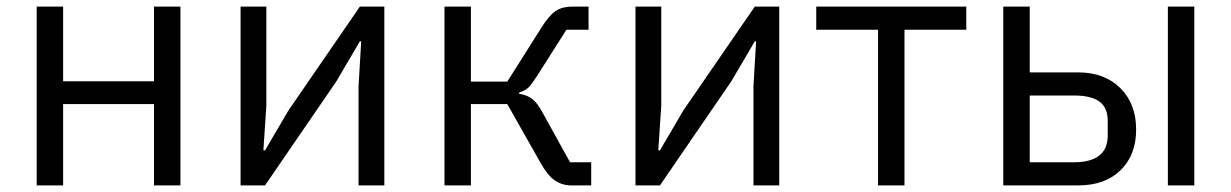

<svg xmlns="http://www.w3.org/2000/svg" viewBox="-20 -561 3725 581"><path d="M91 0V-541H171V-315H446V-541H526V0H446V-246H171V0Z M708 0V-541H786V-241L777 -106H782L853 -227L1069 -541H1143V0H1065V-300L1073 -436H1069L998 -315L782 0Z M1325 -541H1405V-314H1515L1620 -480Q1643 -516 1662.5 -528.5Q1682 -541 1711 -541H1761V-471H1694L1607 -334Q1589 -306 1579.5 -296.5Q1570 -287 1551 -281V-277Q1574 -274 1590 -262Q1606 -250 1622 -220L1705 -70H1769V0H1708Q1681 0 1659 -15Q1637 -30 1617 -66L1515 -246H1405V0H1325Z M1903 0V-541H1981V-241L1972 -106H1977L2048 -227L2264 -541H2338V0H2260V-300L2268 -436H2264L2193 -315L1977 0Z M2637 0V-471H2450V-541H2904V-471H2717V0Z M3016 -541H3096V-342H3242Q3322 -342 3370 -294.5Q3418 -247 3418 -169Q3418 -92 3371 -46Q3324 0 3243 0H3016ZM3514 0V-541H3594V0ZM3230 -70Q3280 -70 3306 -90Q3332 -110 3332 -151V-195Q3332 -236 3306.5 -254Q3281 -272 3230 -272H3096V-70Z"/></svg>

Font: IBM Plex Sans SC
Style: Regular
Weight: 400
Designer: Mike Abbink; Paul van der Laan; Pieter van Rosmalen; Eunyou Noh; Wujin Sim; Chorong Kim; Dohee Lee; Yejin We; Jinhee Kim
Foundry: Sandoll Inc.
Version: Version 1.000